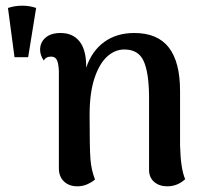

<svg xmlns="http://www.w3.org/2000/svg" viewBox="-20 -642 741 675"><path d="M31 -441H79L107 -614Q85 -622 58 -622Q32 -622 8 -614ZM631 -12Q604 13 568 13Q540 13 522 -2.5Q504 -18 504 -45V-306Q503 -389 484.5 -428.5Q466 -468 417 -468Q384 -468 356.5 -443Q329 -418 312 -366.5Q295 -315 295 -238Q295 -120 298 -82Q301 -44 314 -11Q304 -2 287.5 5.5Q271 13 252 13Q223 13 205 -4Q187 -21 187 -50V-391Q186 -419 180 -431Q174 -443 160 -443Q141 -443 134 -429Q121 -448 121 -467Q121 -493 140 -509.5Q159 -526 193 -526Q236 -526 259.5 -496.5Q283 -467 283 -409V-404Q303 -463 346.5 -494.5Q390 -526 452 -526Q534 -526 573.5 -475Q613 -424 613 -322V-131Q615 -49 631 -12Z"/></svg>

Font: Arima Madurai
Style: Bold
Weight: 700
Designer: Joana Correia and Natanael Gama
Foundry: NDISCOVER
Version: Version 1.019